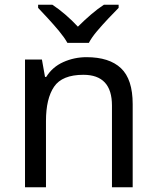

<svg xmlns="http://www.w3.org/2000/svg" viewBox="-20 -786 658 806"><path d="M343 -546Q439 -546 488 -499.5Q537 -453 537 -349V0H450V-343Q450 -472 330 -472Q241 -472 207 -422Q173 -372 173 -278V0H85V-536H156L169 -463H174Q200 -505 246 -525.5Q292 -546 343 -546ZM263 -606Q250 -629 228 -655.5Q206 -682 182 -708Q158 -734 140 -753V-766H200Q226 -749 254 -725Q282 -701 307 -674Q334 -701 362 -725Q390 -749 416 -766H478V-753Q459 -734 434.5 -708Q410 -682 387.5 -655.5Q365 -629 353 -606Z"/></svg>

Font: Noto Sans Tai Viet
Style: Regular
Weight: 400
Designer: Monotype Design Team
Foundry: Monotype Imaging Inc.
Version: Version 2.003; ttfautohint (v1.8.4.7-5d5b)